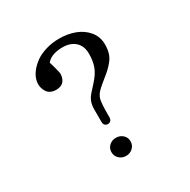

<svg xmlns="http://www.w3.org/2000/svg" viewBox="-163 -883 1026 1037"><g transform="rotate(-30 350.0 -365.0)"><path d="M334 -112.8Q359.4 -112.8 376.7 -96.9Q394 -81.1 394 -57.1Q394 -32.7 376.7 -16.4Q359.4 0 334 0Q309.6 0 292.2 -16.4Q274.9 -32.7 274.9 -57.1Q274.9 -81.1 292.2 -96.9Q309.6 -112.8 334 -112.8ZM118.2 -551.8Q127.4 -517.1 151.1 -505.4Q174.8 -493.7 205.1 -500Q231.4 -505.9 241.5 -529.3Q251.5 -552.7 247.1 -573.2Q236.8 -616.2 228 -642.1L228.5 -642.6Q250.5 -671.4 299.8 -678.2Q313 -680.2 327.1 -680.2Q378.4 -680.2 407.2 -653.3Q436 -626.5 436 -579.1Q436 -532.2 423.1 -498Q410.2 -463.9 373 -423.8Q336.4 -384.8 327.1 -370.1Q310.1 -343.3 310.1 -305.2V-225.1Q310.1 -212.4 317.1 -205.3Q324.2 -198.2 335 -198.2Q346.2 -198.2 353 -205.6Q359.9 -212.9 359.9 -226.1V-245.1Q359.9 -310.1 366 -335.7Q372.1 -361.3 397.9 -384.8Q413.1 -398.9 438.5 -419.2Q463.9 -439.5 477.5 -452.1Q491.2 -464.8 506.8 -484.1Q522.5 -503.4 529.3 -526.4Q536.1 -549.3 536.1 -579.1Q536.1 -626.5 507.6 -661.4Q479 -696.3 434.3 -713.1Q389.6 -730 336.9 -730Q292.5 -730 253.4 -718.3Q214.4 -706.5 187.7 -687.5Q161.1 -668.5 143.1 -645Q125 -621.6 118.9 -597.4Q112.8 -573.2 118.2 -551.8ZM228 -642.1Z"/></g></svg>

Font: Director
Style: Regular
Weight: 400
Designer: Ange Degheest & May Jolivet & Justine Herbel
Foundry: Velvetyne Type Foundry
Version: Version 1.000;FEAKit 1.0